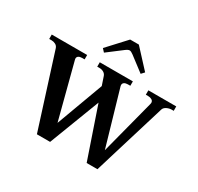

<svg xmlns="http://www.w3.org/2000/svg" viewBox="-195 -1198 1485 1437"><g transform="rotate(30 548.0 -479.5)"><path d="M416 -778 392 -804 537 -961H612L757 -804L733 -778L608 -873Q587 -889 575 -889Q562 -889 541 -873ZM1086 -700V-662H1069Q1048 -662 1027.5 -652Q1007 -642 1001 -625L810 2H717L568 -434L401 2H287L87 -627Q81 -645 65 -653.5Q49 -662 31 -662H10V-700H316V-662H295Q275 -662 264 -654.5Q253 -647 253 -633Q253 -630 255 -622L378 -149L527 -553L502 -627Q496 -644 480 -653Q464 -662 446 -662H425V-700H711V-662H690Q671 -662 659.5 -654.5Q648 -647 648 -633Q648 -627 649 -624L787 -149L909 -618Q911 -626 911 -629Q911 -646 897 -654Q883 -662 866 -662H845V-700Z"/></g></svg>

Font: Taviraj DemiBold
Style: Regular
Weight: 600
Designer: Katatrad Team
Foundry: CadsonDemak
Version: Version 1.030